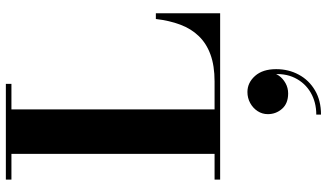

<svg xmlns="http://www.w3.org/2000/svg" viewBox="-256 -534 1143 672"><g transform="rotate(-90 316.0 -198.5)"><path d="M23 0V-19.5H113V-730.5H23V-750H358V-730.5H268.5V-19.5H366.5Q421.5 -19.5 460.5 -33.8Q499.5 -48 525.2 -74.8Q551 -101.5 565.2 -139.5Q579.5 -177.5 585 -225H605V0ZM250.5 353V336.5Q293.5 336.5 327.2 317Q361 297.5 378.8 261.5Q396.5 225.5 391 177H396Q396.5 191.5 386.8 205.5Q377 219.5 360.5 228.8Q344 238 324.5 238Q289.5 238 270.8 216.8Q252 195.5 252 167Q252 147.5 262.5 131.2Q273 115 290.8 105.2Q308.5 95.5 329.5 95.5Q362 95.5 385.8 122.2Q409.5 149 409.5 196Q409.5 239.5 390.2 275.2Q371 311 335.2 332Q299.5 353 250.5 353Z"/></g></svg>

Font: Bodoni Moda
Style: Bold
Weight: 700
Designer: Owen Earl
Foundry: indestructible type
Version: Version 2.005